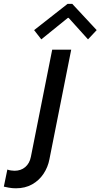

<svg xmlns="http://www.w3.org/2000/svg" viewBox="-139 -782 531 1016"><path d="M-55.2 214.4Q-74.7 214.4 -93 210.9Q-111.3 207.5 -118.7 205.6L-100.1 115.2Q-91.3 118.7 -80.1 120.1Q-68.8 121.6 -62 121.6Q-28.3 121.6 -5.4 102.1Q17.6 82.5 24.4 47.9L137.2 -519H237.8L122.6 60.5Q114.7 102.5 91.3 137.7Q67.9 172.9 31 193.6Q-5.9 214.4 -55.2 214.4ZM79.6 -573.7 41.5 -622.6 218.8 -761.7H243.2L372.6 -622.6L326.7 -573.7L224.1 -687.5H220.2Z"/></svg>

Font: Reddit Sans Medium
Style: Italic
Weight: 500
Italic angle: -11.25°
Designer: Stephen Hutchings
Version: Version 1.013